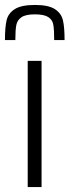

<svg xmlns="http://www.w3.org/2000/svg" viewBox="-32 -756 281 776"><path d="M80 -510H136V0H80ZM229 -594H187Q187 -636 183.5 -656Q180 -676 163 -687Q146 -698 109 -698Q72 -698 55 -686.5Q38 -675 34 -655Q30 -635 30 -594H-12Q-12 -645 -5.5 -673.5Q1 -702 27.5 -719Q54 -736 109 -736Q164 -736 190 -719Q216 -702 222.5 -673.5Q229 -645 229 -594Z"/></svg>

Font: Saira SemiCondensed Light
Style: Regular
Weight: 300
Width: 4
Designer: Hector Gatti with collaboration of the Omnibus-Type team
Foundry: Omnibus-Type
Version: Version 0.072; ttfautohint (v1.8)